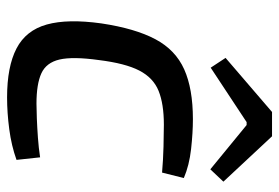

<svg xmlns="http://www.w3.org/2000/svg" viewBox="-140 -618 770 529"><g transform="rotate(90 244.5 -353.0)"><path d="M308 -500Q345 -500 390 -495Q435 -490 470 -475L455 -415Q421 -418 383.5 -419Q346 -420 323 -420Q266 -420 230 -405.5Q194 -391 174 -352.5Q154 -314 145 -241Q135 -169 143.5 -132.5Q152 -96 181.5 -82.5Q211 -69 265 -69Q281 -69 306 -70Q331 -71 359 -73Q387 -75 413 -79L420 -14Q381 0 335.5 6Q290 12 248 12Q163 12 113 -14Q63 -40 47 -97.5Q31 -155 44 -248Q58 -341 87.5 -396.5Q117 -452 170.5 -476Q224 -500 308 -500ZM355 -718 480 -584 446 -548 324 -648H316L166 -549L139 -590L288 -718Z"/></g></svg>

Font: Exo 2 Medium
Style: Italic
Weight: 500
Italic angle: -8°
Designer: Natanael Gama
Foundry: Natanael Gama
Version: Version 2.010